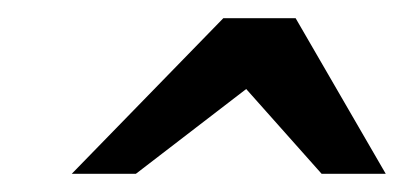

<svg xmlns="http://www.w3.org/2000/svg" viewBox="-20 -740 440 209"><path d="M330.1 -550.8 248 -643.1 127.9 -550.8H58.1L223.1 -720.2H301.8L399.9 -550.8Z"/></svg>

Font: Charis SIL
Style: Italic
Weight: 400
Italic angle: -11°
Foundry: SIL International
Version: Version 4.112